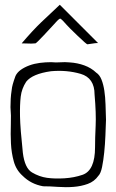

<svg xmlns="http://www.w3.org/2000/svg" viewBox="-20 -775 488 806"><path d="M71 -593Q102 -592 111 -592Q120 -592 129 -593Q133 -594 164.5 -627.5Q196 -661 203.5 -669.5Q211 -678 219.5 -687Q228 -696 233 -697Q237 -695 244.5 -687.5Q252 -680 259 -671.5Q266 -663 304.5 -626Q343 -589 347 -589Q366 -592 378 -593.5Q390 -595 392 -594L231 -755Q187 -714 152.5 -681Q118 -648 71 -593ZM29 -397Q26 -378 25 -360.5Q24 -343 24 -325Q27 -292 25.5 -252Q24 -212 26 -172.5Q28 -133 38 -97Q48 -61 75 -37Q110 -2 161 7Q189 7 223 9.5Q257 12 289 9.5Q321 7 348.5 -3Q376 -13 393 -37Q403 -47 408.5 -74Q414 -101 417.5 -135Q421 -169 422.5 -206Q424 -243 425 -272Q424 -305 423 -336.5Q422 -368 418 -394.5Q414 -421 406 -441Q398 -461 384 -470Q363 -490 334 -500.5Q305 -511 273 -513Q252 -515 233.5 -513.5Q215 -512 195 -514Q171 -514 147.5 -511Q124 -508 103.5 -500.5Q83 -493 67.5 -482Q52 -471 45 -456Q37 -434 33.5 -421Q30 -408 29 -397ZM194 -476Q260 -482 318.5 -465Q377 -448 377 -378Q384 -298 381.5 -246.5Q379 -195 379 -157Q379 -59 326 -41Q291 -29 250.5 -26.5Q210 -24 177.5 -28.5Q145 -33 114.5 -51Q84 -69 76 -133Q65 -236 64 -286Q63 -336 67 -369.5Q71 -403 90 -432Q116 -465 194 -476Z"/></svg>

Font: Londrina Solid Thin
Style: Regular
Weight: 250
Designer: Marcelo Magalhaes
Foundry: Marcelo Magalhães
Version: Version 1.002